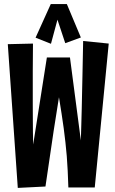

<svg xmlns="http://www.w3.org/2000/svg" viewBox="-20 -897 560 938"><path d="M511.2 -684.1 442.9 19H314Q312.5 -23.9 310.8 -61.8Q309.1 -99.6 306.2 -134.3Q303.2 -168.9 299.6 -202.1Q295.9 -235.4 291.3 -270Q286.6 -304.7 280.8 -342Q274.9 -379.4 268.1 -421.9Q258.8 -367.2 242.2 -258.1Q225.6 -148.9 202.1 14.2L66.9 21L18.1 -681.2L141.1 -684.1Q140.6 -653.8 140.6 -618.2Q140.1 -587.4 140.1 -547.6Q140.1 -507.8 140.1 -462.9Q140.1 -427.2 140.1 -390.6Q140.1 -354 140.4 -318.6Q140.6 -283.2 140.9 -250.5Q141.1 -217.8 142.1 -190.9L209 -616.2H321.8L375 -210.9Q376 -247.1 377.2 -287.4Q378.4 -327.6 379.4 -368.7Q380.4 -409.7 381.1 -449.7Q381.8 -489.7 382.8 -526.4Q384.8 -611.8 386.2 -696.8ZM375 -713.9 298.8 -686 260.7 -800.8 229 -683.1 153.8 -712.9 228 -877H306.6Z"/></svg>

Font: Mouse Memoirs
Style: Regular
Weight: 400
Version: Version 1.000